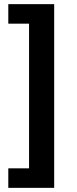

<svg xmlns="http://www.w3.org/2000/svg" viewBox="-20 -725 370 925"><path d="M20 180V86H120V-611H20V-705H241V180Z"/></svg>

Font: Nunito Sans 7pt Condensed
Style: Bold
Weight: 700
Width: 3
Designer: Vernon Adams
Foundry: Vernon Adams
Version: Version 3.101;gftools[0.9.27]